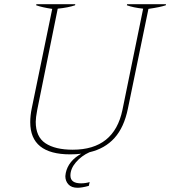

<svg xmlns="http://www.w3.org/2000/svg" viewBox="-20 -720 805 908"><path d="M765 -700 764 -695Q738 -686 682 -678L585 -207Q567 -118 521.5 -67.5Q476 -17 403 0Q365 17 339 47.5Q313 78 313 110Q313 147 363 147Q385 147 404 141L400 159Q367 168 347 168Q318 168 303.5 152Q289 136 289 113Q289 108 291 98Q303 41 364 7Q340 10 312 10Q123 10 123 -142Q123 -173 130 -207L227 -678Q179 -685 151 -695L152 -700H336L335 -695Q303 -684 253 -679L156 -200Q149 -163 149 -144Q149 -73 195 -42.5Q241 -12 324 -12Q520 -12 559 -200L657 -679Q610 -684 580 -695L581 -700Z"/></svg>

Font: Trirong Thin
Style: Italic
Weight: 250
Italic angle: -12°
Designer: Katatrad Team
Foundry: CadsonDemak
Version: Version 1.001